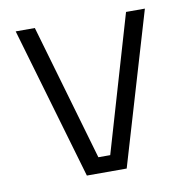

<svg xmlns="http://www.w3.org/2000/svg" viewBox="-63 -561 607 622"><g transform="rotate(-10 240.5 -250.0)"><path d="M28 -500 174 0H305L453 -500H391L260 -52H221L91 -500Z"/></g></svg>

Font: TitilliumText22L
Style: 250 wt
Weight: 300
Designer: Campivisivi
Foundry: Campivisivi
Version: 1.000